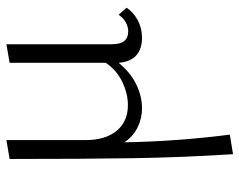

<svg xmlns="http://www.w3.org/2000/svg" viewBox="-94 -364 747 599"><g transform="rotate(-90 279.5 -64.5)"><path d="M555 -43Q540 -21 515.5 -8Q491 5 462 5Q389 5 383 -68Q354 -32 317 -13.5Q280 5 241 5Q209 5 181 -9Q153 -23 135 -50Q138 117 159 279L98 289Q88 134 85.5 -21Q83 -176 83 -408L142 -418V-171Q142 -109 171 -74Q200 -39 251 -39Q287 -39 323.5 -56.5Q360 -74 383 -108V-408L441 -418V-88Q441 -38 481 -38Q495 -38 509 -45.5Q523 -53 533 -68Z"/></g></svg>

Font: Ysabeau Semilight
Style: Regular
Weight: 300
Designer: Christian Thalmann (Catharsis Fonts)
Version: Version 0.003